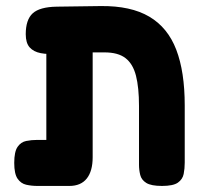

<svg xmlns="http://www.w3.org/2000/svg" viewBox="-20 -605 668 634"><path d="M104 9Q84 9 66.5 5Q49 1 38 -15Q27 -31 27 -67Q27 -104 38 -120Q49 -136 66.5 -139.5Q84 -143 103 -143H133V-483L232 -434Q198 -430 168 -427.5Q138 -425 114.5 -429.5Q91 -434 78 -448.5Q65 -463 65 -492Q65 -540 88 -561Q111 -582 167 -583L313 -585Q412 -586 473 -550Q534 -514 562 -441Q590 -368 590 -257V-68Q590 -48 586.5 -30.5Q583 -13 567.5 -2Q552 9 515 9Q479 9 463 -1Q447 -11 443 -27.5Q439 -44 439 -61V-255Q439 -316 429 -355Q419 -394 394.5 -413Q370 -432 325 -432H286V-86Q286 -40 266.5 -15.5Q247 9 209 9Z"/></svg>

Font: Fredoka SemiCondensed SemiBold
Style: Regular
Weight: 600
Width: 4
Designer: Ben Nathan
Foundry: Milena B. Brandão, Ben Nathan
Version: Version 2.001